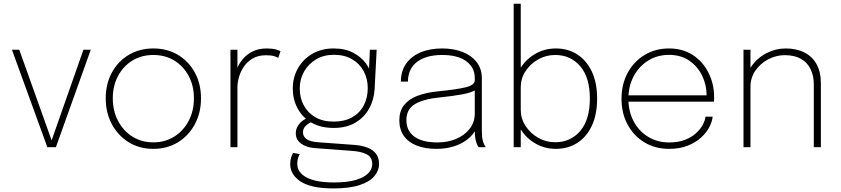

<svg xmlns="http://www.w3.org/2000/svg" viewBox="-20 -802 4581 1046"><path d="M474.5 -531 284.5 0H238L45 -531H85L264.5 -28H258L434.5 -531Z M815.5 9Q739.5 9 681 -27.2Q622.5 -63.5 589.2 -125.8Q556 -188 556 -266.5Q556 -345 589.2 -406.2Q622.5 -467.5 681 -502.8Q739.5 -538 815.5 -538Q891.5 -538 950 -502.8Q1008.5 -467.5 1041.8 -406.2Q1075 -345 1075 -266.5Q1075 -188 1041.8 -125.8Q1008.5 -63.5 950 -27.2Q891.5 9 815.5 9ZM815.5 -26.5Q880 -26.5 929.8 -58Q979.5 -89.5 1008 -143.8Q1036.5 -198 1036.5 -266.5Q1036.5 -334.5 1008 -388Q979.5 -441.5 929.8 -472Q880 -502.5 815.5 -502.5Q751 -502.5 701.2 -472Q651.5 -441.5 623 -388Q594.5 -334.5 594.5 -266.5Q594.5 -198 623 -143.8Q651.5 -89.5 701.2 -58Q751 -26.5 815.5 -26.5Z M1235.5 0V-531H1273.5V-381.5L1258 -384.5Q1261.5 -405 1272.5 -431.2Q1283.5 -457.5 1304.2 -481.8Q1325 -506 1357 -522Q1389 -538 1433.5 -538Q1465 -538 1484 -532.2Q1503 -526.5 1508 -523L1496 -486.5Q1491 -490 1475.5 -495.5Q1460 -501 1429.5 -501Q1387 -501 1357.2 -483.8Q1327.5 -466.5 1309 -439.5Q1290.5 -412.5 1282 -382.5Q1273.5 -352.5 1273.5 -327.5V0Z M1911.5 -12.5Q1950.5 -9.5 1980.5 1.8Q2010.5 13 2027.8 34.8Q2045 56.5 2045 91Q2045 127.5 2019.2 158Q1993.5 188.5 1938.5 206.5Q1883.5 224.5 1796 224.5Q1675.5 224.5 1618.2 187Q1561 149.5 1561 92Q1561 71 1566 55.8Q1571 40.5 1576.5 31L1613 37.5Q1608.5 44.5 1604 58.2Q1599.5 72 1599.5 90Q1599.5 138.5 1651 165.2Q1702.5 192 1799.5 192Q1873.5 192 1919.5 178Q1965.5 164 1986.8 141.2Q2008 118.5 2008 92.5Q2008 53.5 1976.8 38.2Q1945.5 23 1898.5 20L1696 5Q1648.5 1.5 1620 -20Q1591.5 -41.5 1591.5 -75.5Q1591.5 -97.5 1602.2 -115Q1613 -132.5 1627.5 -143.8Q1642 -155 1654 -157L1686 -140Q1671 -137 1650.8 -121.2Q1630.5 -105.5 1630.5 -81Q1630.5 -59.5 1649 -45Q1667.5 -30.5 1713.5 -27ZM1995 -531H2032L2021 -318.5Q2018 -259.5 1991.2 -211Q1964.5 -162.5 1916 -133.8Q1867.5 -105 1798.5 -105Q1727 -105 1677 -134Q1627 -163 1601 -212Q1575 -261 1575 -320Q1575 -379.5 1602.8 -429.2Q1630.5 -479 1680.8 -508.5Q1731 -538 1797.5 -538Q1861 -538 1905 -514.2Q1949 -490.5 1973.5 -456.5Q1998 -422.5 2002.5 -391.5L1989 -393.5ZM1798 -139.5Q1857 -139.5 1898.5 -163Q1940 -186.5 1961.8 -227.8Q1983.5 -269 1983.5 -322Q1983.5 -372.5 1961.5 -413.8Q1939.5 -455 1898.2 -479.2Q1857 -503.5 1799 -503.5Q1743.5 -503.5 1701.8 -478.5Q1660 -453.5 1636.5 -412Q1613 -370.5 1613 -320Q1613 -268.5 1635 -227.8Q1657 -187 1698.2 -163.2Q1739.5 -139.5 1798 -139.5Z M2357.5 9Q2295 9 2249.8 -9Q2204.5 -27 2180 -61.8Q2155.5 -96.5 2155.5 -146.5Q2155.5 -196 2180.5 -228.5Q2205.5 -261 2253 -279.5Q2300.5 -298 2367.5 -304.5Q2472.5 -315 2519.5 -327Q2566.5 -339 2566.5 -364.5Q2566.5 -368 2566.5 -371.2Q2566.5 -374.5 2566.5 -377.5Q2566.5 -434.5 2520 -468.5Q2473.5 -502.5 2389 -502.5Q2301.5 -502.5 2252 -464.8Q2202.5 -427 2202.5 -357.5H2164Q2164 -414 2191.8 -454.2Q2219.5 -494.5 2270.2 -516.2Q2321 -538 2389 -538Q2451 -538 2499.8 -519Q2548.5 -500 2576.8 -463.8Q2605 -427.5 2605 -376Q2605 -366 2605 -355.5Q2605 -345 2605 -335V-88Q2605 -72 2606.5 -57.2Q2608 -42.5 2611.5 -31.5Q2615.5 -18.5 2619.8 -10.8Q2624 -3 2626.5 0H2588Q2585.5 -2 2581.5 -9.8Q2577.5 -17.5 2574 -29.5Q2569.5 -44 2568 -60.2Q2566.5 -76.5 2566.5 -103.5L2572.5 -98Q2557 -66 2525.5 -41.8Q2494 -17.5 2451 -4.2Q2408 9 2357.5 9ZM2363 -26Q2419.5 -26 2465.5 -45.5Q2511.5 -65 2539 -100.8Q2566.5 -136.5 2566.5 -184.5V-328L2574 -313.5Q2548.5 -297 2495.8 -287.5Q2443 -278 2378 -271.5Q2288.5 -263 2241.2 -235.2Q2194 -207.5 2194 -147.5Q2194 -89.5 2237.5 -57.8Q2281 -26 2363 -26Z M3008.5 9Q2948 9 2897.8 -19.8Q2847.5 -48.5 2817.2 -96.8Q2787 -145 2787 -202.5Q2787 -203.5 2787 -204.5Q2787 -205.5 2787 -206.5L2817 -207Q2817 -206.5 2817 -205.2Q2817 -204 2817 -203Q2817 -156 2843 -116Q2869 -76 2911.8 -51.5Q2954.5 -27 3004.5 -27Q3088 -27 3140.8 -88.2Q3193.5 -149.5 3193.5 -265Q3193.5 -380.5 3140.8 -441.5Q3088 -502.5 3004.5 -502.5Q2954.5 -502.5 2911.8 -478.2Q2869 -454 2843 -414.2Q2817 -374.5 2817 -327L2787 -327.5Q2787 -386 2817.2 -433.5Q2847.5 -481 2897.8 -509.5Q2948 -538 3008.5 -538Q3073.5 -538 3124 -506Q3174.5 -474 3203.8 -413Q3233 -352 3233 -265Q3233 -177.5 3204 -116.2Q3175 -55 3124.2 -23Q3073.5 9 3008.5 9ZM2778.5 0V-781.5H2817V0Z M3389.5 -248V-282.5H3839L3829.5 -273.5Q3829.5 -276.5 3829.5 -278.5Q3829.5 -280.5 3829.5 -282.5Q3829.5 -340 3805 -390.2Q3780.5 -440.5 3734.8 -471.8Q3689 -503 3625 -503Q3560.5 -503 3510.5 -471.5Q3460.5 -440 3432 -386Q3403.5 -332 3403.5 -264.5Q3403.5 -195 3432 -141.2Q3460.5 -87.5 3510.8 -56.8Q3561 -26 3625 -26Q3675 -26 3711.5 -40.2Q3748 -54.5 3772 -76.5Q3796 -98.5 3808.8 -122.5Q3821.5 -146.5 3823.5 -166.5H3862.5Q3860 -139.5 3844 -109Q3828 -78.5 3798.5 -51.8Q3769 -25 3725.5 -8Q3682 9 3624.5 9Q3550 9 3491.8 -25.8Q3433.5 -60.5 3399.8 -122Q3366 -183.5 3366 -263.5Q3366 -344 3399.8 -405.8Q3433.5 -467.5 3492 -502.8Q3550.5 -538 3625 -538Q3700 -538 3755 -501.8Q3810 -465.5 3840.2 -405Q3870.5 -344.5 3870.5 -271.5Q3870.5 -266.5 3870.2 -259Q3870 -251.5 3869.5 -248Z M4413.5 0V-273.5Q4413.5 -299.5 4413.5 -314Q4413.5 -328.5 4413.5 -342.5Q4413.5 -389.5 4396 -425.5Q4378.5 -461.5 4343.5 -481.5Q4308.5 -501.5 4255 -501.5Q4208.5 -501.5 4165.5 -479Q4122.5 -456.5 4095.5 -417.5Q4068.5 -378.5 4068.5 -328.5L4043 -338.5Q4043 -397 4074.8 -442Q4106.5 -487 4156.2 -512.5Q4206 -538 4260 -538Q4319 -538 4362 -516.2Q4405 -494.5 4428.5 -452.5Q4452 -410.5 4452 -350Q4452 -330.5 4452 -308Q4452 -285.5 4452 -270V0ZM4030.5 0V-531H4068.5V0Z"/></svg>

Font: Epilogue ExtraLight
Style: Regular
Weight: 250
Designer: Tyler Finck
Foundry: Etcetera Type Co
Version: Version 2.112